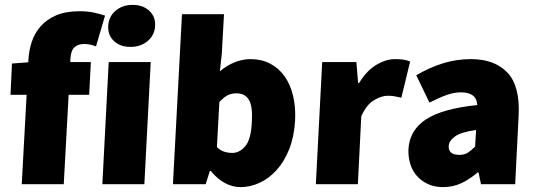

<svg xmlns="http://www.w3.org/2000/svg" viewBox="-20 -754 2198 786"><path d="M373 -564Q361 -569 348.5 -571.5Q336 -574 324 -574Q300 -574 285 -560.5Q270 -547 268 -512V-500H352L345 -366H261L241 0H69L89 -366H23L29 -494L96 -499V-506Q98 -546 110 -582.5Q122 -619 147 -647Q172 -675 210.5 -691.5Q249 -708 305 -708Q340 -708 366.5 -702Q393 -696 410 -690Z M514 -562Q472 -562 446.5 -586Q421 -610 423 -648Q425 -686 453 -710Q481 -734 523 -734Q565 -734 591 -710Q617 -686 615 -648Q613 -610 584.5 -586Q556 -562 514 -562ZM425 -500H597L571 0H399Z M725 -696H897L888 -534L880 -462Q908 -486 940.5 -499Q973 -512 1006 -512Q1050 -512 1085 -494Q1120 -476 1144 -443Q1168 -410 1179.5 -363Q1191 -316 1188 -259Q1184 -194 1164 -143.5Q1144 -93 1113 -58.5Q1082 -24 1043.5 -6Q1005 12 965 12Q932 12 901 -4.5Q870 -21 843 -54H839L822 0H688ZM868 -152Q882 -138 898 -133Q914 -128 931 -128Q961 -128 984.5 -156Q1008 -184 1011 -256Q1015 -318 999 -345Q983 -372 948 -372Q928 -372 912 -364Q896 -356 878 -336Z M1299 -500H1439L1446 -414H1450Q1481 -465 1520.5 -488.5Q1560 -512 1597 -512Q1620 -512 1634 -509.5Q1648 -507 1659 -502L1623 -354Q1609 -357 1597 -359.5Q1585 -362 1568 -362Q1541 -362 1510.5 -343.5Q1480 -325 1459 -278L1445 0H1273Z M1652 -142Q1656 -220 1722.5 -264.5Q1789 -309 1934 -324Q1931 -376 1867 -376Q1840 -376 1809.5 -365.5Q1779 -355 1738 -334L1684 -446Q1739 -478 1794 -495Q1849 -512 1908 -512Q2005 -512 2057.5 -456.5Q2110 -401 2103 -278L2089 0H1949L1939 -48H1935Q1904 -21 1869.5 -4.5Q1835 12 1794 12Q1759 12 1732 -0.5Q1705 -13 1686.5 -34Q1668 -55 1659.5 -83Q1651 -111 1652 -142ZM1817 -156Q1815 -120 1861 -120Q1882 -120 1896 -129.5Q1910 -139 1925 -154L1929 -222Q1866 -213 1842 -195Q1818 -177 1817 -156Z"/></svg>

Font: Kilde Sans Black
Style: Regular
Weight: 900
Italic angle: -3°
Designer: Paul D. Hunt
Foundry: Adobe Systems Incorporated
Version: Version 1.050;PS Version 1.000;hotconv 1.0.70;makeotf.lib2.5